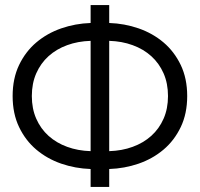

<svg xmlns="http://www.w3.org/2000/svg" viewBox="-20 -740 790 760"><path d="M338.7 0H412.3V-71Q472.8 -73 528.6 -92.2Q584.3 -111.5 627.2 -147.7Q670 -183.8 695.5 -237.1Q721 -290.3 721 -359.8Q721 -429.3 695.5 -482.6Q670 -535.8 627.2 -572.1Q584.3 -608.3 528.6 -627.7Q472.8 -647 412.3 -649V-720H338.7V-649Q278.2 -647 222.4 -627.7Q166.7 -608.3 123.8 -572.1Q81 -535.8 55.5 -482.6Q30 -429.3 30 -359.8Q30 -290.3 55.5 -237.1Q81 -183.8 123.8 -147.7Q166.7 -111.5 222.4 -92.2Q278.2 -73 338.7 -71ZM412.3 -578.3Q462.7 -576.8 505.2 -561.2Q547.8 -545.7 578.9 -517.6Q610 -489.5 627.5 -449.7Q645 -409.8 645 -359.8Q645 -309.8 627.5 -270.1Q610 -230.3 578.9 -202.3Q547.8 -174.3 505.2 -158.8Q462.7 -143.2 412.3 -141.7ZM338.7 -141.7Q288.3 -143.2 245.8 -158.8Q203.2 -174.3 172.1 -202.3Q141 -230.3 123.5 -270.1Q106 -309.8 106 -359.8Q106 -409.8 123.5 -449.7Q141 -489.5 172.1 -517.6Q203.2 -545.7 245.8 -561.2Q288.3 -576.8 338.7 -578.3Z"/></svg>

Font: Vela Sans GX ExtLt
Style: Regular
Weight: 200
Designer: Principal design: Mikhail Sharanda - project Manrope.
Design modification: Ravid Balaliev
Foundry: Mikhail Sharanda
Version: Version 1.001